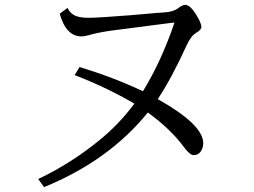

<svg xmlns="http://www.w3.org/2000/svg" viewBox="-20 -748 1040 785"><path d="M256.3 -715.8Q268.1 -689 296.4 -680.7Q313 -675.3 342.8 -675.3Q381.8 -675.3 516.6 -686L616.7 -694.8Q648.9 -697.3 653.3 -697.3Q690.9 -699.7 712.9 -717.8Q726.6 -728 737.3 -728Q756.3 -728 779.3 -692.4Q803.2 -655.3 803.2 -637.7Q803.2 -626.5 782.2 -613.8Q760.7 -601.6 743.2 -563Q682.1 -428.7 625 -342.8Q811 -238.3 811 -162.6Q811 -142.6 799.8 -127.4Q790 -113.8 771.5 -113.8Q755.9 -113.8 731 -147.9Q678.2 -219.7 584.5 -288.1Q425.3 -91.3 160.2 17.1L136.2 -16.1Q265.6 -77.1 382.3 -171.4Q465.3 -237.8 529.3 -324.2Q418.5 -389.6 285.2 -440.9L305.2 -474.1Q444.3 -431.6 564.5 -375Q640.6 -499.5 693.4 -655.8L674.3 -653.8Q455.6 -626 429.7 -622.1Q377.4 -614.3 344.2 -604.5Q325.7 -599.1 313.5 -599.1Q250 -599.1 224.1 -691.9Z"/></svg>

Font: BIZ UDMincho
Style: Regular
Weight: 400
Monospace: yes
Designer: TypeBank Co., Ltd.
Foundry: Morisawa Inc.
Version: Version 1.06